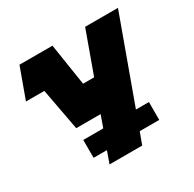

<svg xmlns="http://www.w3.org/2000/svg" viewBox="-154 -861 1032 1023"><g transform="rotate(-30 362.0 -350.0)"><path d="M88 -700H291L331 -443H399L492 -700H694L506 -183H586V-73H466L439 0H238L264 -73H182V-183H305L331 -256H181L133 -513H20Z"/></g></svg>

Font: Clickuper
Style: Bold
Weight: 700
Designer: Denis Ignatov
Foundry: Denis Ignatov
Version: Version 1.10 April 16, 2021